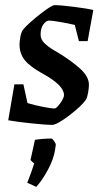

<svg xmlns="http://www.w3.org/2000/svg" viewBox="-20 -477 397 747"><path d="M326 -147Q326 -136 323 -118Q320 -100 315 -90Q297 -64 249 -27.5Q201 9 182 9Q161 9 103 3Q45 -3 12 -9L36 -149H71L87 -76Q113 -68 146 -61.5Q179 -55 192 -55Q200 -55 214.5 -75.5Q229 -96 229 -107Q229 -145 147 -190Q96 -218 76 -243.5Q56 -269 56 -304Q56 -315 59 -332.5Q62 -350 69 -361Q91 -387 136 -422Q181 -457 192 -457Q215 -457 267 -450.5Q319 -444 343 -438L321 -317H287L271 -380Q246 -386 214 -391.5Q182 -397 171 -397Q160 -397 149 -382.5Q138 -368 138 -342Q138 -323 153.5 -308.5Q169 -294 187.5 -283Q206 -272 211 -269Q257 -241 291.5 -210Q326 -179 326 -147ZM86 234Q103 192 113 159Q111 157 104.5 151.5Q98 146 99 144L116 67Q149 62 180 62Q184 62 191 72.5Q198 83 197 87L194 107Q189 141 167 182.5Q145 224 121 250Z"/></svg>

Font: Grenze
Style: Italic
Weight: 400
Italic angle: -10°
Designer: Renata Polastri
Foundry: Omnibus-Type
Version: Version 1.002; ttfautohint (v1.8)